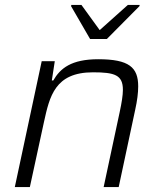

<svg xmlns="http://www.w3.org/2000/svg" viewBox="-20 -758 647 778"><path d="M268 -733 345 -600H413L545 -733L546 -738H498L384 -636L310 -738H269ZM149 -510 40 0H101L158 -263C181 -367 202 -465 357 -465C445 -465 478 -454 478 -394C478 -372 473 -341 465 -304L400 0H461L528 -314C536 -350 540 -382 540 -408C540 -485 503 -518 378 -518C269 -518 224 -481 196 -432H190L202 -510Z"/></svg>

Font: Saira UNSAM Light Italic
Style: Regular
Weight: 300
Italic angle: -12°
Designer: Hector Gatti with collaboration of the Omnibus-Type team
Foundry: Omnibus-Type
Version: Version 0.072;PS 000.072;hotconv 1.0.88;makeotf.lib2.5.64775